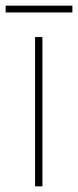

<svg xmlns="http://www.w3.org/2000/svg" viewBox="-41 -659 276 679"><path d="M109 0H83V-528H109ZM215 -639V-615H-21V-639Z"/></svg>

Font: Noto Sans Lao Looped SemiCondensed Thin
Style: Regular
Weight: 100
Width: 4
Designer: Mark Frömberg, Ben Mitchell
Foundry: The Fontpad Ltd
Version: Version 1.002; ttfautohint (v1.8.4.7-5d5b)